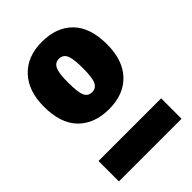

<svg xmlns="http://www.w3.org/2000/svg" viewBox="-207 -783 871 871"><g transform="rotate(-45 228.5 -347.5)"><path d="M430 -478Q430 -376 376.5 -319.5Q323 -263 229 -263Q135 -263 81 -318Q27 -373 27 -480Q27 -581 81 -638Q135 -695 228 -695Q323 -695 376.5 -640Q430 -585 430 -478ZM182 -480Q182 -417 192.5 -394.5Q203 -372 229 -372Q254 -372 265 -395Q276 -418 276 -478Q276 -541 265 -563.5Q254 -586 229 -586Q204 -586 193 -563Q182 -540 182 -480ZM28 0V-131H430V0Z"/></g></svg>

Font: Fira Sans Condensed ExtraBold
Style: Regular
Weight: 800
Width: 3
Designer: Carrois Corporate & Edenspiekermann AG
Foundry: Carrois Corporate GbR & Edenspiekermann AG
Version: Version 4.203